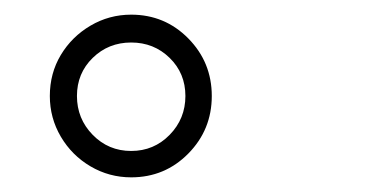

<svg xmlns="http://www.w3.org/2000/svg" viewBox="-20 -808 520 262"><path d="M159 -566Q129 -566 103.5 -581Q78 -596 63 -621.5Q48 -647 48 -677Q48 -708 63 -733Q78 -758 103.5 -773Q129 -788 159 -788Q205 -788 237 -755.5Q269 -723 269 -677Q269 -631 237 -598.5Q205 -566 159 -566ZM159 -602Q190 -602 211.5 -624Q233 -646 233 -677Q233 -708 211.5 -729Q190 -750 159 -750Q128 -750 106.5 -729Q85 -708 85 -677Q85 -646 106.5 -624Q128 -602 159 -602Z"/></svg>

Font: Zen Maru Gothic
Style: Regular
Weight: 400
Designer: Yoshimichi Ohira
Foundry: Positype
Version: Version 1.002